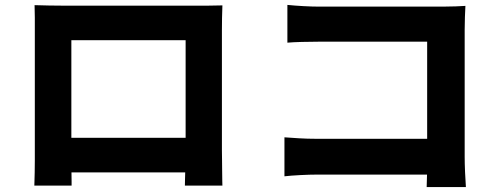

<svg xmlns="http://www.w3.org/2000/svg" viewBox="-20 -737 2040 783"><path d="M121 -716Q151 -715 180.5 -714.5Q210 -714 231 -714Q248 -714 282 -714Q316 -714 361 -714Q406 -714 457 -714Q508 -714 559 -714Q610 -714 655 -714Q700 -714 734 -714Q768 -714 785 -714Q804 -714 831 -714Q858 -714 887 -715Q886 -692 885.5 -664.5Q885 -637 885 -613Q885 -599 885 -569.5Q885 -540 885 -499.5Q885 -459 885 -414Q885 -369 885 -323.5Q885 -278 885 -238Q885 -198 885 -168Q885 -138 885 -124Q885 -109 885.5 -85Q886 -61 886 -37.5Q886 -14 886.5 2.5Q887 19 887 20H734Q734 19 734.5 -5Q735 -29 736 -61.5Q737 -94 737 -124Q737 -137 737 -168Q737 -199 737 -240.5Q737 -282 737 -327.5Q737 -373 737 -416.5Q737 -460 737 -495.5Q737 -531 737 -552Q737 -573 737 -573H271Q271 -573 271 -552Q271 -531 271 -495.5Q271 -460 271 -416.5Q271 -373 271 -327.5Q271 -282 271 -241Q271 -200 271 -169Q271 -138 271 -124Q271 -104 271 -79.5Q271 -55 271.5 -33Q272 -11 272 4Q272 19 272 20H120Q120 19 120.5 4Q121 -11 121.5 -34.5Q122 -58 122 -82Q122 -106 122 -126Q122 -139 122 -169Q122 -199 122 -239.5Q122 -280 122 -325Q122 -370 122 -415.5Q122 -461 122 -500.5Q122 -540 122 -569.5Q122 -599 122 -613Q122 -636 122 -665Q122 -694 121 -716ZM791 -175V-34H195V-175Z M1152 -717Q1181 -714 1217.5 -712Q1254 -710 1280 -710H1787Q1810 -710 1838.5 -711Q1867 -712 1878 -713Q1877 -695 1876 -667.5Q1875 -640 1875 -616V-98Q1875 -72 1876.5 -36Q1878 0 1880 26H1720Q1721 0 1721.5 -26.5Q1722 -53 1722 -81V-567H1280Q1247 -567 1210.5 -566Q1174 -565 1152 -563ZM1140 -177Q1167 -175 1200.5 -173Q1234 -171 1268 -171H1810V-25H1273Q1244 -25 1205 -23Q1166 -21 1140 -18Z"/></svg>

Font: Noto Sans SC Thin ExtraBold
Style: Regular
Weight: 800
Version: Version 2.004-H2;hotconv 1.0.118;makeotfexe 2.5.65603